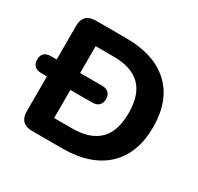

<svg xmlns="http://www.w3.org/2000/svg" viewBox="-172 -883 1094 1062"><g transform="rotate(30 374.5 -352.5)"><path d="M150.8 0Q112.5 0 92.2 -20.2Q72 -40.5 72 -78.8V-626.2Q72 -664.5 92.2 -684.8Q112.5 -705 150.8 -705H345.5Q525.2 -705 623.4 -613.6Q721.5 -522.2 721.5 -353Q721.5 -268.2 696.5 -202.8Q671.5 -137.2 623.2 -92.1Q575 -47 505.4 -23.5Q435.8 0 345.5 0ZM221.8 -123H336.2Q394.5 -123 437.2 -137.4Q480 -151.8 508.6 -180.1Q537.2 -208.5 551.2 -251.8Q565.2 -295 565.2 -353Q565.2 -469 508.1 -525.5Q451 -582 336.2 -582H221.8ZM34.8 -302.5Q7.5 -302.5 -7 -316.8Q-21.5 -331 -21.5 -356.5Q-21.5 -382.8 -7 -396.6Q7.5 -410.5 34.8 -410.5H361.8Q388.5 -410.5 403.2 -397Q418 -383.5 418 -356.5Q418 -331 403.2 -316.8Q388.5 -302.5 361.8 -302.5Z"/></g></svg>

Font: Nunito ExtraLight
Style: Regular
Weight: 200
Designer: Vernon Adams
Foundry: Vernon Adams
Version: Version 3.602;April 4, 2023;FontCreator 14.0.0.2856 64-bit